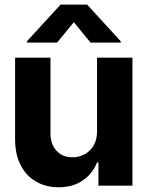

<svg xmlns="http://www.w3.org/2000/svg" viewBox="-20 -792 629 819"><path d="M394 -231.9V-545.9H544.9V0H399.9V-99.1H394Q374.5 -50.3 331.8 -21.5Q289.1 7.3 229 6.8Q174.8 6.8 132.8 -18.1Q90.3 -43 67.4 -88.9Q44.4 -134.8 44.4 -198.2V-545.9H195.3V-224.6Q195.3 -176.8 221.2 -148.7Q247.1 -120.6 290 -121.1Q316.9 -121.1 340.8 -133.8Q365.2 -147 379.6 -171.9Q394 -196.8 394 -231.9ZM495.1 -610.4H366.2L294.9 -697.3L223.6 -610.4H94.7V-615.7L238.3 -772.5H351.6L495.1 -615.7Z"/></svg>

Font: Inter Tight Stencil
Style: Bold
Weight: 700
Designer: Rasmus Andersson
Foundry: rsms
Version: Version 3.004;Glyphs 3.1.2 (3151)